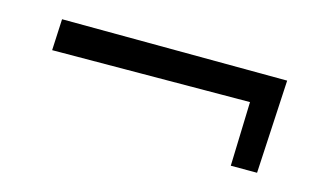

<svg xmlns="http://www.w3.org/2000/svg" viewBox="-40 -434 609 367"><g transform="rotate(15 265.0 -250.5)"><path d="M431 -157 435 -284 44 -282 47 -344 493 -342 483 -157Z"/></g></svg>

Font: Lora Italic
Style: Italic
Weight: 400
Italic angle: -3°
Designer: Olga Karpushina, Alexei Vanyashin (Cyrillic)
Foundry: Cyreal
Version: Version 2.210; ttfautohint (v1.8.1.43-b0c9)